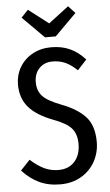

<svg xmlns="http://www.w3.org/2000/svg" viewBox="-61 -944 571 995"><g transform="rotate(-5 225.0 -446.0)"><path d="M402 -621 354 -569Q323 -599 293 -612.5Q263 -626 227 -626Q184 -626 157.5 -598.5Q131 -571 131 -526Q131 -482 156.5 -454Q182 -426 253 -399Q335 -368 377 -322Q419 -276 419 -191Q419 -136 393.5 -89.5Q368 -43 321 -15.5Q274 12 212 12Q150 12 102 -11Q54 -34 15 -77L64 -129Q99 -97 133.5 -80Q168 -63 210 -63Q262 -63 293 -97Q324 -131 324 -189Q324 -239 299 -269Q274 -299 206 -324Q119 -357 78.5 -404Q38 -451 38 -522Q38 -571 62 -612Q86 -653 129 -676.5Q172 -700 226 -700Q281 -700 323.5 -680.5Q366 -661 402 -621ZM367 -866 255 -754H199L87 -866L123 -904L227 -824L332 -904Z"/></g></svg>

Font: Fira Sans Compressed
Style: Regular
Weight: 400
Width: 1
Designer: bBox Type GmbH & Carrois Corporate GbR & Edenspiekermann AG
Foundry: bBox Type GmbH & Carrois Corporate GbR & Edenspiekermann AG
Version: Version 4.301